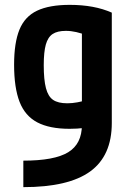

<svg xmlns="http://www.w3.org/2000/svg" viewBox="-20 -550 540 790"><path d="M76 111Q204 111 260.5 76.5Q317 42 317 -36V-467L345 -402Q316 -413 294 -418Q272 -423 251 -423Q216 -423 196.5 -410Q177 -397 168.5 -366.5Q160 -336 160 -282Q160 -222 169 -187.5Q178 -153 198.5 -139Q219 -125 257 -125Q277 -125 298.5 -129Q320 -133 349 -141L380 -33Q354 -27 326 -23.5Q298 -20 266 -20Q184 -20 133.5 -46.5Q83 -73 60.5 -131Q38 -189 38 -284Q38 -374 60 -428Q82 -482 132.5 -506Q183 -530 267 -530Q368 -530 440 -498V-44Q440 91 351 155.5Q262 220 76 220Z"/></svg>

Font: M PLUS Code Latin SemiBold
Style: Regular
Weight: 600
Designer: Coji Morishita
Foundry: UNDERFOREST DESIGN
Version: Version 1.002; ttfautohint (v1.8.3)